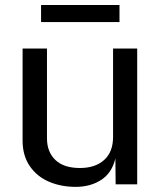

<svg xmlns="http://www.w3.org/2000/svg" viewBox="-20 -718 631 748"><path d="M68 -170V-529H163V-179.5Q163 -126 195.8 -94.8Q228.5 -63.5 291.5 -63.5Q351 -63.5 385.8 -94.8Q420.5 -126 420.5 -185V-529H514.5V0H430.5L429.5 -101Q416.5 -45 374.8 -17.5Q333 10 275 10Q217.5 10 170.5 -10.2Q123.5 -30.5 95.8 -71.2Q68 -112 68 -170ZM445.5 -632H140V-698.5H445.5Z"/></svg>

Font: 1883 Sans
Style: Regular
Weight: 400
Designer: 1883 Sans project is a fork of Public Sans.
Version: Version 1.009